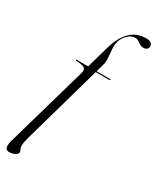

<svg xmlns="http://www.w3.org/2000/svg" viewBox="-247 -783 850 1033"><g transform="rotate(30 177.5 -266.5)"><path d="M67 -426.5Q67 -429.5 72 -429.5H141L180.5 -568.5Q201 -640.5 239.8 -678.5Q278.5 -716.5 336.5 -716.5Q357 -716.5 367 -708.5Q377 -700.5 377 -689.5Q377 -679 369.2 -671.8Q361.5 -664.5 348 -664.5Q334 -664.5 324.2 -670.8Q314.5 -677 305.2 -683.2Q296 -689.5 284 -689.5Q259 -689.5 237 -667Q215 -644.5 208.5 -613.5Q204.5 -593.5 206.8 -569.5Q209 -545.5 210.8 -521.2Q212.5 -497 206.5 -475.5L193.5 -429.5H277Q281.5 -429.5 281.5 -427Q281.5 -423 273.5 -423H191.5L54 64Q44 101 44 117.5Q44 132 49 139.8Q54 147.5 54 155Q54 165 38.2 173.8Q22.5 182.5 1 182.5Q-32.5 182.5 -16.5 124L128.5 -383Q133.5 -402 124 -411.8Q114.5 -421.5 72.5 -423Q67 -423 67 -426.5Z"/></g></svg>

Font: Fraunces 144pt Light
Style: Italic
Weight: 300
Italic angle: -16°
Version: Version 1.000;[0bf87f6ff]